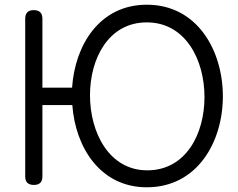

<svg xmlns="http://www.w3.org/2000/svg" viewBox="-20 -785 1011 815"><path d="M603 -690C767 -690 848 -532 848 -373C848 -216 769 -62 605 -62C444 -62 362 -221 362 -381C362 -537 441 -690 603 -690ZM603 -765C403 -765 298 -594 286 -413H160V-705C160 -730 148 -742 123 -742C99 -742 87 -730 87 -705V-36C87 -12 99 0 124 0C148 0 160 -12 160 -36V-339H287C300 -159 406 10 603 10C818 10 926 -183 926 -376C926 -570 818 -765 603 -765Z"/></svg>

Font: Numismatica Pro
Style: Regular
Weight: 400
Designer: Chris Hopkins
Foundry: Edward C. D. Hopkins
Version: Version 2.19D